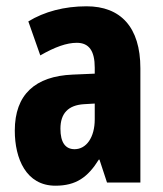

<svg xmlns="http://www.w3.org/2000/svg" viewBox="-20 -580 518 610"><path d="M255 -560C184 -560 121 -543 70 -512L108 -404C155 -431 192 -444 224 -444C263 -444 281 -418 281 -365V-346L211 -343C92 -338 27 -280 27 -165C27 -76 63 10 156 10C222 10 259 -17 294 -73H296L320 0H426V-363C426 -494 363 -560 255 -560ZM247 -249 281 -251V-201C281 -143 254 -106 217 -106C188 -106 172 -127 172 -171C172 -220 197 -246 247 -249Z"/></svg>

Font: Noto Sans Devanagari ExtraCondensed ExtraBold
Style: Regular
Weight: 800
Width: 2
Designer: Jelle Bosma - Monotype Design Team
Foundry: Monotype Imaging Inc.
Version: Version 2.004